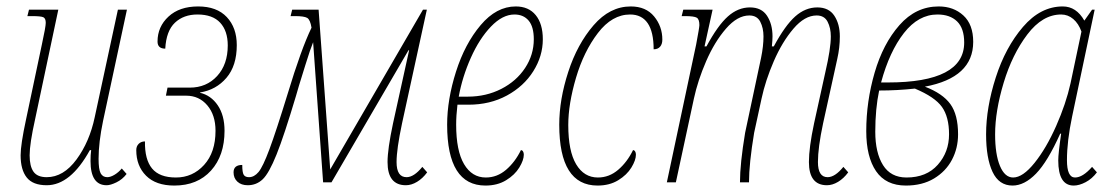

<svg xmlns="http://www.w3.org/2000/svg" viewBox="-20 -566 3455 596"><path d="M261 -66Q261 -86 263 -100H259Q199 9 125 9Q82 9 63 -15Q44 -39 44 -84Q44 -117 61 -196L110 -428Q122 -483 122 -495Q122 -509 114.5 -512.5Q107 -516 79 -516H65L70 -536H161L89 -196Q72 -120 72 -84Q72 -50 84 -33Q96 -16 125 -16Q177 -16 217.5 -71Q258 -126 274 -202L346 -536H374L300 -191Q286 -124 286 -73Q286 -40 292.5 -28Q299 -16 313 -16Q323 -16 335.5 -23.5Q348 -31 358 -43L373 -26Q360 -9 341.5 0Q323 9 311 9Q261 9 261 -66Z M403 -100Q403 -112 410.5 -119.5Q418 -127 430 -127Q429 -71 452 -43Q475 -15 526 -15Q578 -15 613.5 -54Q649 -93 649 -160Q649 -209 623.5 -239Q598 -269 558 -269H495L500 -294H569Q621 -294 654 -330Q687 -366 687 -425Q687 -470 663.5 -495.5Q640 -521 593 -521Q550 -521 523 -495.5Q496 -470 493 -415Q469 -415 469 -437Q469 -483 503 -514.5Q537 -546 595 -546Q653 -546 684 -513Q715 -480 715 -426Q715 -362 683 -324.5Q651 -287 601 -279V-278Q635 -270 656 -239Q677 -208 677 -160Q677 -83 635 -36.5Q593 10 521 10Q464 10 433.5 -20.5Q403 -51 403 -100Z M1183 -63Q1183 -103 1200 -183L1250 -410H1248L1009 0H983L952 -435Q943 -413 928 -364.5Q913 -316 908 -300L899 -269Q862 -145 838.5 -86.5Q815 -28 795.5 -9.5Q776 9 749 9Q729 9 717 -2Q705 -13 705 -31Q705 -54 732 -54Q732 -31 736.5 -23.5Q741 -16 753 -16Q769 -16 782.5 -32Q796 -48 816.5 -103Q837 -158 873 -275Q915 -414 947 -480Q943 -505 933.5 -510.5Q924 -516 896 -516H882L887 -536H969L1005 -40L1293 -536H1305L1228 -183Q1211 -103 1211 -63Q1211 -16 1242 -16Q1265 -16 1291 -48L1306 -31Q1292 -12 1274.5 -1.5Q1257 9 1240 9Q1183 9 1183 -63Z M1368 -179Q1368 -257 1395.5 -343.5Q1423 -430 1472 -488Q1521 -546 1581 -546Q1621 -546 1643 -519Q1665 -492 1665 -444Q1665 -392 1635.5 -345Q1606 -298 1553.5 -269.5Q1501 -241 1434 -241H1400Q1396 -207 1396 -179Q1396 -98 1420.5 -56.5Q1445 -15 1488 -15Q1523 -15 1551 -39Q1579 -63 1597 -100Q1601 -100 1603.5 -96Q1606 -92 1606 -86Q1606 -69 1592 -46Q1578 -23 1551 -6.5Q1524 10 1487 10Q1368 10 1368 -179ZM1432 -266Q1489 -266 1536 -290Q1583 -314 1610 -355Q1637 -396 1637 -444Q1637 -483 1621 -502Q1605 -521 1577 -521Q1540 -521 1504 -483.5Q1468 -446 1441.5 -386.5Q1415 -327 1404 -266Z M1716 -179Q1716 -257 1744 -343Q1772 -429 1822.5 -487.5Q1873 -546 1938 -546Q1985 -546 2010.5 -515Q2036 -484 2036 -443Q2036 -429 2029 -421Q2022 -413 2009 -413Q2009 -467 1990.5 -494Q1972 -521 1936 -521Q1880 -521 1836 -463.5Q1792 -406 1768 -324.5Q1744 -243 1744 -178Q1744 -97 1768.5 -56Q1793 -15 1836 -15Q1871 -15 1899 -39Q1927 -63 1945 -100Q1949 -100 1951.5 -96Q1954 -92 1954 -86Q1954 -69 1940 -46Q1926 -23 1899 -6.5Q1872 10 1835 10Q1716 10 1716 -179Z M2491 -63Q2491 -108 2507 -183L2542 -342Q2559 -415 2559 -453Q2559 -479 2549 -498.5Q2539 -518 2515 -518Q2478 -518 2443 -477Q2408 -436 2382 -376Q2356 -316 2344 -260L2321 -154Q2305 -58 2305 0H2277Q2277 -58 2293 -154L2333 -342Q2335 -350 2342.5 -386.5Q2350 -423 2350 -453Q2350 -479 2340 -498.5Q2330 -518 2306 -518Q2269 -518 2233.5 -477Q2198 -436 2172 -376Q2146 -316 2134 -260L2078 0H2050L2141 -428Q2151 -481 2151 -488Q2151 -506 2143 -511Q2135 -516 2106 -516H2096L2101 -536H2192L2167 -422H2173Q2208 -487 2239.5 -515Q2271 -543 2308 -543Q2344 -543 2361 -517Q2378 -491 2378 -453Q2378 -442 2376 -422H2382Q2417 -487 2448.5 -515Q2480 -543 2517 -543Q2553 -543 2570 -517Q2587 -491 2587 -453Q2587 -418 2579 -383Q2571 -348 2570 -342L2535 -183Q2519 -108 2519 -63Q2519 -16 2549 -16Q2572 -16 2598 -48L2613 -31Q2599 -12 2581.5 -1.5Q2564 9 2547 9Q2491 9 2491 -63Z M2669 -159Q2669 -251 2695 -340.5Q2721 -430 2772 -488Q2823 -546 2894 -546Q2940 -546 2970.5 -518Q3001 -490 3001 -436Q3001 -325 2851 -297Q2906 -276 2930 -243Q2954 -210 2954 -149Q2954 -106 2935 -70Q2916 -34 2879.5 -12Q2843 10 2792 10Q2730 10 2699.5 -34.5Q2669 -79 2669 -159ZM2736 -310Q2973 -310 2973 -434Q2973 -478 2951 -499.5Q2929 -521 2890 -521Q2831 -521 2786 -463.5Q2741 -406 2715 -310ZM2926 -149Q2926 -203 2904 -234Q2882 -265 2820 -291Q2765 -285 2709 -285Q2697 -228 2697 -157Q2697 -92 2721 -53.5Q2745 -15 2794 -15Q2856 -15 2891 -54.5Q2926 -94 2926 -149Z M3041 -149Q3041 -232 3071 -325.5Q3101 -419 3155.5 -482.5Q3210 -546 3279 -546Q3321 -546 3346 -502L3370 -536H3378L3308 -204Q3292 -128 3292 -69Q3292 -15 3317 -15Q3341 -15 3370 -48L3385 -31Q3370 -11 3350 -0.5Q3330 10 3313 10Q3265 10 3265 -68Q3265 -90 3274 -151H3271Q3232 -64 3196 -27Q3160 10 3123 10Q3081 10 3061 -32.5Q3041 -75 3041 -149ZM3303 -307 3337 -468Q3328 -493 3311.5 -507Q3295 -521 3274 -521Q3216 -521 3169 -459Q3122 -397 3095.5 -309Q3069 -221 3069 -149Q3069 -87 3084 -51Q3099 -15 3125 -15Q3155 -15 3191.5 -60.5Q3228 -106 3258.5 -175Q3289 -244 3303 -307Z"/></svg>

Font: Noto Serif CondThin
Style: Italic
Weight: 250
Width: 3
Italic angle: -12°
Designer: Monotype Design Team
Foundry: Monotype Imaging Inc.
Version: Version 1.001